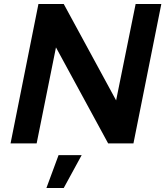

<svg xmlns="http://www.w3.org/2000/svg" viewBox="-20 -720 830 964"><path d="M650 0H523L261 -482L164 0H33L173 -700H300L563 -216L661 -700H790ZM300 224H213L274 59H390Z"/></svg>

Font: Argentum Sans Medium
Style: Italic
Weight: 500
Italic angle: -11°
Designer: Julieta Ulanovsky (font), Cristiano Sobral (main changes and remaster)
Foundry: Julieta Ulanovsky (font), Cristiano Sobral (main changes and remaster)
Version: Version 2.007;June 15, 2022;FontCreator 14.0.0.2814 64-bit; 